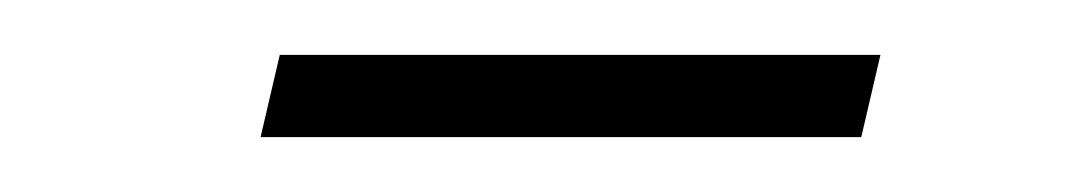

<svg xmlns="http://www.w3.org/2000/svg" viewBox="-20 -340 391 70"><path d="M82 -320H301L294 -290H75Z"/></svg>

Font: IBM Plex Serif ExtraLight
Style: Italic
Weight: 200
Italic angle: -14°
Designer: Mike Abbink, Paul van der Laan, Pieter van Rosmalen
Foundry: Bold Monday
Version: Version 2.5